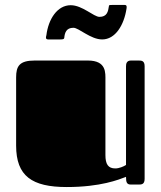

<svg xmlns="http://www.w3.org/2000/svg" viewBox="-20 -744 648 774"><path d="M405 -419C405 -450 410 -500 334 -500H120C58 -500 45 -477 45 -432V-157C45 -34 109 10 249 10C386 10 459 -20 488 -31C488 -9 491 0 508 0H539C551 0 563 -1 563 -23V-477C563 -499 551 -500 539 -500H508C491 -500 488 -488 488 -477V-79C479 -73 460 -65 445 -65C416 -65 405 -82 405 -119ZM431 -724C420 -724 419 -723 419 -719C416 -697 411 -676 381 -676C358 -676 312 -723 265 -723C211 -723 175 -667 167 -602C166 -598 161 -585 174 -585H223C236 -585 238 -587 239 -591C241 -612 247 -632 276 -632C298 -632 345 -585 392 -585C445 -585 480 -643 490 -709C491 -716 492 -724 483 -724Z"/></svg>

Font: Fascinate
Style: Regular
Weight: 900
Designer: Astigmatic (AOETI)
Foundry: Astigmatic (AOETI)
Version: Version 1.000